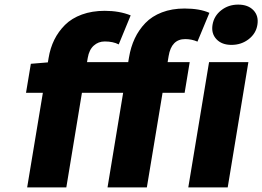

<svg xmlns="http://www.w3.org/2000/svg" viewBox="-20 -814 1139 834"><path d="M114 -536.9 187.9 -543 191.1 -562.1Q198.2 -605.5 215.9 -641.3Q233.7 -677.2 262.6 -706Q291.5 -734.7 335.8 -750.9Q380 -767 435 -767Q498.6 -767 547.6 -747.2L495.7 -621.1Q471.2 -633.9 435 -633.9Q407.3 -633.9 387.3 -615.9Q367.2 -598 361.2 -562.9L358 -544H536.9L540.5 -565Q547.9 -609.7 565.3 -646.8Q582.7 -683.9 611.3 -713.8Q639.9 -743.6 683.4 -760.3Q726.9 -777 781.6 -777Q847.3 -777 889.6 -758.2L837.7 -633.2Q812.9 -644.2 784.4 -644.2Q724.4 -644.2 712.4 -570L708.1 -544H804L782 -410.9H686.1L617.9 0H447.1L514.9 -410.9H335.9L268.1 0H98L166.2 -410.9H93ZM969.1 0H797.9L888.1 -544H1058.9ZM985.4 -619Q943.5 -619 920.3 -643.6Q897 -668.3 903.1 -706Q909.4 -744.7 940.9 -769.4Q972.3 -794 1014.6 -794Q1057.5 -794 1081 -769.4Q1104.4 -744.7 1098 -706Q1092 -668.3 1060 -643.6Q1028.1 -619 985.4 -619Z"/></svg>

Font: Karasuma Gothic
Style: Italic
Weight: 900
Italic angle: -9.39999°
Designer: Rasmus Andersson / Ryoko Nishizuka
Foundry: Genbu
Version: Version 1.00